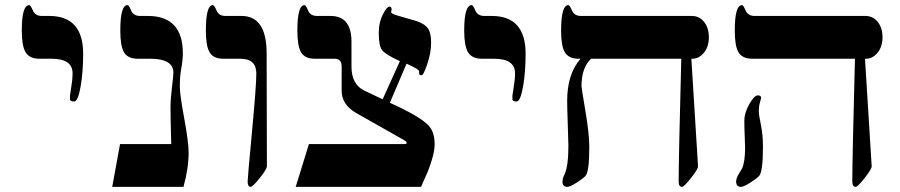

<svg xmlns="http://www.w3.org/2000/svg" viewBox="-20 -725 3493 745"><path d="M302.7 -518.1Q302.7 -446.3 293 -390.1Q282.7 -331.1 267.6 -331.1Q253.9 -331.1 251.5 -338.4Q251.5 -338.9 251.5 -354Q251.5 -356.9 256.6 -387.5Q261.7 -418 261.7 -439.9Q261.7 -497.1 180.7 -497.1H132.3Q93.8 -497.1 78.6 -523.4Q64.5 -547.9 64.5 -606.9Q64.5 -705.1 93.8 -705.1Q98.6 -705.1 107.7 -684.1Q116.7 -663.1 142.6 -663.1H171.4Q301.8 -663.1 302.7 -518.1Z M711.9 -132.8Q711.9 -72.3 691.9 0H415.5L445.8 -166H644.5Q641.6 -262.7 641.6 -309.1Q641.6 -339.8 647.2 -385.7Q652.8 -431.6 652.8 -442.9Q652.8 -497.1 562.5 -497.1H513.7Q475.1 -497.1 460.4 -523.4Q446.8 -547.9 446.8 -606.9Q446.8 -705.1 474.6 -705.1Q480.5 -705.1 489 -684.1Q497.6 -663.1 523.4 -663.1H553.7Q689.5 -663.1 689.5 -518.1Q689.5 -493.2 683.6 -461.2Q677.7 -429.2 677.7 -389.2Q677.7 -358.4 694.8 -265.9Q711.9 -173.3 711.9 -132.8Z M1015.6 -80.1Q1015.6 -68.8 988 -34.4Q960.4 0 952.6 0Q940.9 0 940.9 -21Q940.9 -34.2 957.8 -213.6Q974.6 -393.1 974.6 -439.9Q974.6 -497.1 912.6 -497.1H845.7Q807.1 -497.1 792.5 -523.4Q778.8 -547.9 778.8 -606.9Q778.8 -705.1 805.7 -705.1Q811.5 -705.1 820.3 -684.1Q829.1 -663.1 855 -663.1H917Q1014.6 -663.1 1014.6 -518.1Z M1666.5 -166Q1666.5 -126.5 1640.6 -61Q1627 -30.8 1613.8 0H1127.4L1178.7 -166H1549.8Q1558.1 -166 1558.1 -170.4Q1558.1 -175.3 1549.8 -180.2L1362.8 -286.1Q1305.7 -318.4 1305.7 -373V-466.8Q1305.7 -497.1 1278.8 -497.1H1200.7Q1162.1 -497.1 1147.5 -523.4Q1133.8 -547.9 1133.8 -606.9Q1133.8 -705.1 1161.6 -705.1Q1167 -705.1 1175.5 -684.1Q1184.1 -663.1 1210.4 -663.1H1262.7Q1343.8 -663.1 1343.8 -563V-466.8Q1343.8 -397 1394.5 -373L1464.8 -339.8L1531.7 -487.8Q1475.6 -513.2 1462.6 -530.5Q1449.7 -547.9 1449.7 -596.2Q1449.7 -640.6 1467.8 -673.3Q1481.4 -699.2 1490.7 -699.2Q1499.5 -699.2 1499.5 -689Q1499.5 -686 1498.5 -683.1Q1497.6 -680.2 1497.6 -678.2Q1497.6 -671.4 1525.9 -663.6Q1584.5 -647 1596.7 -643.1Q1629.9 -631.8 1642.1 -612.3Q1652.8 -595.2 1652.8 -559.1Q1652.8 -518.6 1636.7 -472.7Q1622.6 -433.1 1616.7 -433.1Q1606.4 -433.1 1606.4 -439V-448.2Q1606.4 -456.1 1557.6 -478L1492.7 -326.2Q1608.9 -273.9 1642.1 -238.8Q1666.5 -213.4 1666.5 -166Z M2019.5 -518.1Q2019.5 -446.3 2009.8 -390.1Q1999.5 -331.1 1984.4 -331.1Q1970.7 -331.1 1968.3 -338.4Q1968.3 -338.9 1968.3 -354Q1968.3 -356.9 1973.4 -387.5Q1978.5 -418 1978.5 -439.9Q1978.5 -497.1 1897.5 -497.1H1849.1Q1810.5 -497.1 1795.4 -523.4Q1781.2 -547.9 1781.2 -606.9Q1781.2 -705.1 1810.5 -705.1Q1815.4 -705.1 1824.5 -684.1Q1833.5 -663.1 1859.4 -663.1H1888.2Q2018.6 -663.1 2019.5 -518.1Z M2730.5 -580.1Q2730.5 -543.5 2711.2 -520.3Q2691.9 -497.1 2666.5 -497.1H2662.6L2688.5 -80.1Q2689 -69.3 2661.6 -34.7Q2634.3 0 2626.5 0Q2613.3 0 2613.3 -21Q2613.3 -106.9 2623.5 -497.1H2273.4Q2236.3 -462.4 2236.3 -390.1Q2236.3 -384.8 2251.5 -294.4Q2266.6 -204.1 2266.6 -155.8Q2266.6 -57.6 2251.5 -42Q2241.2 -31.2 2217.8 -16.6Q2191.9 0 2181.6 0Q2162.6 0 2162.6 -20Q2162.6 -32.2 2169.4 -45.9Q2185.5 -78.1 2185.5 -159.2Q2185.5 -175.3 2183.1 -241Q2180.7 -306.6 2180.7 -334Q2180.7 -437 2232.4 -497.1H2224.6Q2186 -497.1 2170.9 -523.4Q2157.2 -547.9 2157.2 -606.9Q2157.2 -705.1 2185.5 -705.1Q2190.4 -705.1 2199.5 -684.1Q2208.5 -663.1 2234.4 -663.1H2664.6Q2693.4 -663.1 2711.9 -640.1Q2730.5 -617.2 2730.5 -580.1Z M3404.3 -580.1Q3404.3 -543.5 3385 -520.3Q3365.7 -497.1 3340.3 -497.1H3336.4L3362.3 -80.1Q3362.8 -69.3 3335.4 -34.7Q3308.1 0 3300.3 0Q3287.1 0 3287.1 -21Q3287.1 -106.9 3297.4 -497.1H2898.4Q2859.9 -497.1 2844.7 -523.4Q2831.1 -547.9 2831.1 -606.9Q2831.1 -705.1 2859.4 -705.1Q2864.3 -705.1 2873.3 -684.1Q2882.3 -663.1 2908.2 -663.1H3338.4Q3367.2 -663.1 3385.7 -640.1Q3404.3 -617.2 3404.3 -580.1ZM2940.4 -155.8Q2940.4 -57.6 2925.3 -42Q2915 -31.2 2891.6 -16.6Q2865.7 0 2855.5 0Q2836.4 0 2836.4 -20Q2836.4 -32.2 2844 -45.7Q2851.6 -59.1 2859.9 -72.3Q2871.1 -98.6 2871.1 -151.9Q2871.1 -168.9 2869.6 -198.7Q2868.2 -228.5 2868.2 -255.9Q2868.2 -287.6 2888.2 -322.3Q2907.2 -355 2920.4 -355Q2933.1 -355 2933.1 -346.2Q2933.1 -342.3 2928.7 -327.4Q2924.3 -312.5 2924.3 -293.9Q2924.3 -279.3 2932.4 -240.7Q2940.4 -202.1 2940.4 -155.8Z"/></svg>

Font: Ezra SIL SR
Style: Regular
Weight: 400
Designer: Development by SIL's NRSI team. OpenType tables by Ralph Hancock ( hancock@dircon.co.uk ).
Foundry: Development by SIL's NRSI team.
Version: Version 2.51; 2007